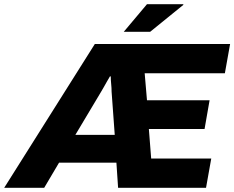

<svg xmlns="http://www.w3.org/2000/svg" viewBox="-70 -897 1119 917"><path d="M-50 0 383 -687H1029L1004 -547H621L632 -418H931L907 -281H641L652 -140H939L914 0H494L486 -120H212L141 0ZM290 -253H478L463 -459Q463 -468 462.5 -477Q462 -486 461 -495.5Q460 -505 459.5 -514Q459 -523 459 -532H455Q448 -520 441 -508Q434 -496 427.5 -484Q421 -472 413 -459ZM521 -745 632 -877H805L806 -874L647 -745Z"/></svg>

Font: Archivo SemiBold ExtraBold
Style: Italic
Weight: 800
Italic angle: -10°
Version: Version 2.001